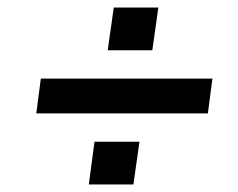

<svg xmlns="http://www.w3.org/2000/svg" viewBox="-20 -604 630 508"><path d="M265 -471 281 -584H399L383 -471ZM76 -304 88 -396H542L530 -304ZM215 -116 230 -229H349L333 -116Z"/></svg>

Font: Host Grotesk Medium
Style: Italic
Weight: 500
Italic angle: -8°
Designer: Doğukan Karapınar based on Poppins by Indian Type Foundry, Jonny Pinhorn
Foundry: Element Type
Version: Version 1.001; ttfautohint (v1.8.4.7-5d5b)